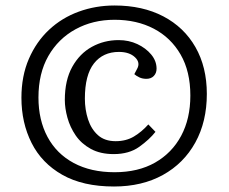

<svg xmlns="http://www.w3.org/2000/svg" viewBox="-20 -667 834 699"><path d="M395 12Q282 12 207 -30.5Q132 -73 95 -146.5Q58 -220 58 -311Q58 -390 85 -452.5Q112 -515 158.5 -558.5Q205 -602 266.5 -624.5Q328 -647 397 -647Q499 -647 574.5 -607.5Q650 -568 691.5 -495.5Q733 -423 733 -325Q733 -224 691 -148Q649 -72 573 -30Q497 12 395 12ZM397 -40Q483 -40 544.5 -75Q606 -110 639.5 -172.5Q673 -235 673 -319Q673 -407 637.5 -468.5Q602 -530 540 -562.5Q478 -595 397 -595Q318 -595 255 -560.5Q192 -526 156 -463Q120 -400 120 -312Q120 -230 153 -168.5Q186 -107 248.5 -73.5Q311 -40 397 -40ZM394 -106Q345 -106 310.5 -125Q276 -144 255.5 -174Q235 -204 225.5 -238.5Q216 -273 216 -303Q216 -375 243 -423.5Q270 -472 314.5 -496.5Q359 -521 412 -521Q449 -521 480 -506.5Q511 -492 530.5 -468.5Q550 -445 550 -417Q550 -401 540 -390.5Q530 -380 513 -380Q499 -380 488 -385Q477 -390 469 -397L479 -416Q492 -439 471.5 -458.5Q451 -478 413 -478Q355 -478 322 -436Q289 -394 289 -308Q289 -268 300.5 -232.5Q312 -197 336.5 -175Q361 -153 401 -153Q439 -153 467.5 -170Q496 -187 520 -214L546 -187Q524 -159 487 -132.5Q450 -106 394 -106Z"/></svg>

Font: Literata 12pt
Style: Italic
Weight: 400
Italic angle: -2°
Designer: Latin by Veronika Burian and Jose Scaglione. Greek by Irene Vlachou. Cyrillic by Vera Evstafieva
Foundry: TypeTogether
Version: Version 3.002